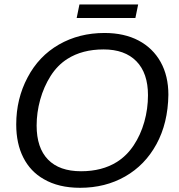

<svg xmlns="http://www.w3.org/2000/svg" viewBox="-20 -849 818 878"><path d="M458 -698.2Q548.3 -698.2 613.8 -663.6Q679.2 -628.9 714.6 -565.4Q750 -502 750 -415.5Q748 -285.6 695.3 -189.5Q643.1 -93.8 552.2 -42Q461.4 9.8 346.2 9.8Q248 9.8 180.2 -29.8Q119.1 -64.5 86.7 -128.4Q54.2 -192.4 54.2 -279.8Q54.2 -397 106 -494.6Q157.2 -592.3 249.5 -645.3Q341.8 -698.2 458 -698.2ZM453.6 -623Q356.4 -623 288.1 -579.6Q242.7 -550.8 211.4 -501.5Q180.2 -452.1 163.8 -393.1Q147.5 -334 147.5 -274.9Q147.5 -172.9 199.5 -119.4Q251.5 -65.9 350.6 -65.9Q446.8 -65.9 514.6 -108.4Q559.6 -136.7 591.3 -184.3Q623 -231.9 639.9 -291.5Q656.7 -351.1 656.7 -413.6Q656.7 -514.6 603.8 -568.8Q550.8 -623 453.6 -623ZM611.8 -828.6 599.1 -766.6H330.6L343.3 -828.6Z"/></svg>

Font: Arimo
Style: Italic
Weight: 400
Italic angle: -12°
Designer: Steve Matteson
Foundry: Monotype Imaging Inc.
Version: Version 1.33